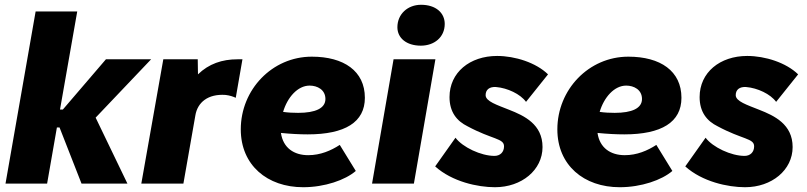

<svg xmlns="http://www.w3.org/2000/svg" viewBox="-20 -768 3374 803"><path d="M177 0 218 -235H229L321 0H513L380 -276L612 -520H423L243 -310H231L303 -720H129L3 0Z M571 0H747L797 -285C806 -340 850 -376 923 -371C941 -369 955 -364 966 -359L994 -520H973C909 -520 853 -501 808 -457L807 -520H663Z M1248 15C1338 15 1424 -15 1468 -53L1401 -162C1364 -138 1320 -119 1269 -119C1210 -119 1164 -149 1155 -212C1196 -208 1233 -206 1267 -206C1423 -206 1506 -257 1506 -359C1506 -471 1418 -531 1284 -531C1118 -531 987 -393 987 -227C987 -77 1098 15 1248 15ZM1164 -300C1182 -361 1225 -410 1275 -410C1307 -410 1341 -393 1341 -354C1341 -315 1299 -296 1227 -296C1206 -296 1185 -297 1164 -300Z M1536 0H1711L1801 -520H1626ZM1740 -577C1796 -577 1840 -612 1840 -668C1840 -714 1803 -748 1741 -748C1685 -748 1642 -709 1642 -654C1642 -609 1680 -577 1740 -577Z M2050 15C2162 15 2249 -57 2249 -153C2249 -248 2173 -284 2109 -309C2059 -329 2011 -344 2011 -370C2011 -393 2027 -406 2055 -404C2102 -400 2156 -375 2180 -342L2272 -457C2222 -506 2134 -534 2059 -534C1945 -534 1860 -465 1860 -362C1860 -300 1890 -262 1935 -240C2039 -184 2088 -190 2088 -156C2088 -132 2072 -116 2048 -116C1992 -116 1915 -152 1885 -192L1800 -72C1871 -8 1978 15 2050 15Z M2572 15C2662 15 2748 -15 2792 -53L2725 -162C2688 -138 2644 -119 2593 -119C2534 -119 2488 -149 2479 -212C2520 -208 2557 -206 2591 -206C2747 -206 2830 -257 2830 -359C2830 -471 2742 -531 2608 -531C2442 -531 2311 -393 2311 -227C2311 -77 2422 15 2572 15ZM2488 -300C2506 -361 2549 -410 2599 -410C2631 -410 2665 -393 2665 -354C2665 -315 2623 -296 2551 -296C2530 -296 2509 -297 2488 -300Z M3096 15C3208 15 3295 -57 3295 -153C3295 -248 3219 -284 3155 -309C3105 -329 3057 -344 3057 -370C3057 -393 3073 -406 3101 -404C3148 -400 3202 -375 3226 -342L3318 -457C3268 -506 3180 -534 3105 -534C2991 -534 2906 -465 2906 -362C2906 -300 2936 -262 2981 -240C3085 -184 3134 -190 3134 -156C3134 -132 3118 -116 3094 -116C3038 -116 2961 -152 2931 -192L2846 -72C2917 -8 3024 15 3096 15Z"/></svg>

Font: Fixel Text 20240404 ExtraBold
Style: Italic
Weight: 800
Width: 4
Italic angle: -10°
Designer: AlfaBravo + MacPaw
Foundry: Kyrylo Tkachov, Marchela Mozhyna, Serhii Makarenko, Maria Weinstein, Zakhar Kryvoshyya
Version: Version 1.211;Glyphs 3.2 (3225)